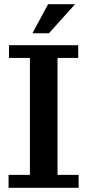

<svg xmlns="http://www.w3.org/2000/svg" viewBox="-20 -898 418 918"><path d="M21 0V-62H123V-621H23V-682H354V-621H255V-62H356V0ZM135 -739 210 -878H339L214 -739Z"/></svg>

Font: Montagu Slab Medium
Style: Regular
Weight: 500
Version: Version 1.000